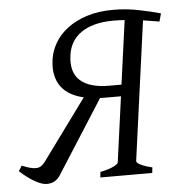

<svg xmlns="http://www.w3.org/2000/svg" viewBox="-75 -676 687 729"><g transform="rotate(-5 268.0 -311.5)"><path d="M-14.6 -70.8Q3.9 -63 17.3 -59.6Q30.8 -56.2 41 -56.9Q51.3 -57.6 58.8 -62.7Q66.4 -67.9 73.7 -77.6L242.7 -308.6Q215.3 -314.9 193.8 -326.9Q172.4 -338.9 158.2 -357.4Q144 -376 138.2 -401.9Q132.3 -427.7 137.2 -462.4Q141.6 -493.7 158.9 -523.9Q176.3 -554.2 206.8 -577.6Q237.3 -601.1 281.2 -615.5Q325.2 -629.9 382.8 -629.9Q431.2 -629.9 477.1 -620.8Q522.9 -611.8 562.5 -600.6L554.2 -570.3Q538.6 -572.8 523.2 -575.2Q507.8 -577.6 492.2 -580.1L419.9 -50.8Q418.9 -43.9 434.6 -35.9Q450.2 -27.8 479 -21L476.6 0H278.8L281.2 -21Q314.5 -27.8 331.5 -36.4Q348.6 -44.9 349.6 -50.8L383.8 -300.3H315.9Q310.1 -300.3 304.2 -300.8L125 -20Q117.7 -8.8 105.2 -1Q92.8 6.8 73.7 6.8Q56.6 6.8 29.5 -8.3Q2.4 -23.4 -27.3 -50.8ZM206.1 -471.7Q197.3 -407.2 232.9 -375.7Q268.6 -344.2 341.3 -344.2H389.6L422.9 -587.4Q400.9 -588.9 380.4 -588.9Q339.4 -588.9 308.6 -580.6Q277.8 -572.3 256.1 -556.9Q234.4 -541.5 221.9 -520Q209.5 -498.5 206.1 -471.7Z"/></g></svg>

Font: Gentium Plus
Style: Italic
Weight: 400
Italic angle: -8°
Designer: J. Victor Gaultney, Annie Olsen, Iska Routamaa
Foundry: SIL International
Version: Version 1.510